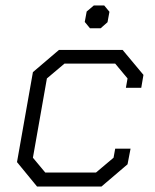

<svg xmlns="http://www.w3.org/2000/svg" viewBox="-20 -680 566 700"><path d="M42 -89 100 -417 195 -498H427L503 -407L495 -360H439L445 -394L400 -448H215L151 -394L100 -105L145 -51H330L394 -105L400 -138H456L445 -81L350 0H115ZM289 -600 296 -638 322 -660H360L379 -637L372 -599L347 -577H308Z"/></svg>

Font: Chakra Petch Light
Style: Italic
Weight: 300
Italic angle: -10°
Designer: Katatrad Aksorn Co.,Ltd.
Foundry: Cadson Demak Co.,Ltd.
Version: Version 1.000; ttfautohint (v1.6)